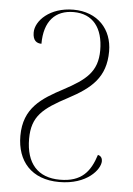

<svg xmlns="http://www.w3.org/2000/svg" viewBox="-53 -764 566 815"><g transform="rotate(5 230.0 -357.0)"><path d="M230 10C349 10 403 -59 403 -94C403 -105 398 -116 384 -119C361 -47 325 0 232 0C138 0 87 -57 87 -162C87 -258 133 -294 237 -349C333 -400 393 -450 393 -561C393 -654 331 -724 227 -724C127 -724 67 -663 67 -613C67 -578 84 -568 104 -568C104 -665 151 -714 229 -714C311 -714 355 -657 355 -562C355 -470 306 -433 215 -384C124 -336 49 -290 49 -171C49 -64 111 10 230 10Z"/></g></svg>

Font: Noto Serif Display SemiCondensed ExtraLight
Style: Regular
Weight: 200
Width: 4
Designer: Monotype Design Team
Foundry: Monotype Imaging Inc.
Version: Version 2.009